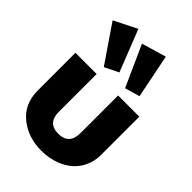

<svg xmlns="http://www.w3.org/2000/svg" viewBox="-324 -1290 1445 1445"><g transform="rotate(45 399.0 -567.0)"><path d="M364.3 -1090.3 560.5 -1147.9 630.9 -797.4 511.7 -763.2ZM84 -1058.1 266.6 -1149.9 397.5 -816.9 286.1 -762.2ZM398.9 -165Q455.1 -165 484.1 -195.6Q513.2 -226.1 513.2 -285.2V-687.5H738.8V-285.2Q738.8 -232.4 724.9 -189.7Q710.9 -147 686.8 -113.5Q662.6 -80.1 629.9 -55.7Q597.2 -31.2 559.3 -15.4Q521.5 0.5 480.5 8.1Q439.5 15.6 398.9 15.6Q259.8 15.6 163.1 -60.5Q59.1 -141.6 59.1 -285.2V-687.5H284.7V-285.2Q284.7 -165 398.9 -165Z"/></g></svg>

Font: Paytone One
Style: Regular
Weight: 400
Designer: vernon adams
Foundry: vernon adams
Version: 1.000